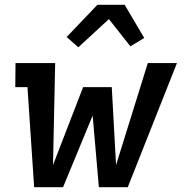

<svg xmlns="http://www.w3.org/2000/svg" viewBox="-20 -784 790 804"><path d="M123 0 95 -419H44L45 -520H211L202 -93L328 -419H448L466 -93L599 -520H721L515 0H394L368 -300L244 0ZM308 -586 259 -629 388 -764H502L584 -625L526 -590L436 -704Z"/></svg>

Font: Iosevka Etoile
Style: Bold Italic
Weight: 700
Italic angle: -9°
Designer: Belleve Invis
Foundry: Belleve Invis
Version: Version 28.1.0; ttfautohint (v1.8.4)